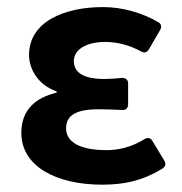

<svg xmlns="http://www.w3.org/2000/svg" viewBox="-20 -501 504 532"><path d="M39.1 -132.8C39.1 -39.1 137.7 10.7 262.7 10.7C322.3 10.7 373 1 430.7 -34.2C438.5 -40 440.4 -46.9 435.5 -55.7L402.3 -110.4C397.5 -119.1 388.7 -121.1 379.9 -115.2C343.8 -92.8 307.6 -85 275.4 -85C203.1 -85 163.1 -106.4 163.1 -145.5C163.1 -181.6 191.4 -198.2 252.9 -198.2C274.4 -198.2 295.9 -197.3 318.4 -196.3C329.1 -195.3 335 -202.1 335 -211.9V-269.5C335 -279.3 329.1 -285.2 318.4 -285.2C300.8 -283.2 284.2 -282.2 268.6 -282.2C211.9 -282.2 184.6 -299.8 184.6 -332C184.6 -364.3 220.7 -384.8 271.5 -384.8C306.6 -384.8 340.8 -375 371.1 -358.4C379.9 -353.5 387.7 -355.5 392.6 -364.3L423.8 -418C428.7 -426.8 426.8 -434.6 418.9 -439.5C373 -465.8 319.3 -481.4 265.6 -481.4C157.2 -481.4 60.5 -440.4 60.5 -348.6C60.5 -308.6 86.9 -264.6 136.7 -248V-244.1C79.1 -230.5 39.1 -197.3 39.1 -132.8Z"/></svg>

Font: Ed Sans Neue SemiBold
Style: Regular
Weight: 600
Designer: Stephen Hutchings
Version: Version 1.004;PS 001.004;hotconv 1.0.88;makeotf.lib2.5.64775